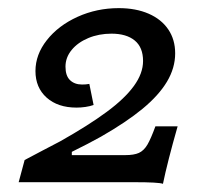

<svg xmlns="http://www.w3.org/2000/svg" viewBox="-20 -446 545 470"><path d="M307.9 0H25.7L40.3 -54.3Q69.8 -69.8 84.2 -77.5Q98.6 -85.3 127.4 -100.1Q197 -139.3 241.2 -172.1Q285.5 -204.8 307.8 -235.6Q330.2 -266.5 330.2 -296.7Q330.2 -330 309.9 -346.8Q289.5 -363.6 252.9 -363.6Q221.9 -363.6 196.1 -352.8Q170.3 -342 155.3 -323.6Q140.3 -305.2 140.3 -282.8Q140.3 -260.5 151.4 -249.8Q162.5 -239.1 180.8 -239.1Q185.5 -239.1 189.7 -239.4Q194 -239.8 198.7 -240.6L209.1 -189Q200.1 -185.8 189.1 -184.2Q178 -182.6 167.4 -182.6Q121.5 -182.6 94.1 -207.1Q66.8 -231.6 66.8 -272.1Q66.8 -312.5 94.8 -347.9Q122.8 -383.4 169.8 -404.8Q216.9 -426.1 270.7 -426.1Q312.5 -426.1 343.8 -412.5Q375 -398.9 391.9 -374Q408.8 -349.1 408.8 -315.5Q408.8 -279.6 388.7 -246Q368.7 -212.5 328.8 -179.6Q289 -146.8 227.1 -111.4Q196.7 -94.4 155.8 -74.3V-66.3H286.9Q308 -66.3 320 -71.7Q332.1 -77.2 340.8 -91.8Q349.4 -106.5 360.4 -136.7H414.8Q390 -49.9 378.9 4Q369.2 0 307.9 0Z"/></svg>

Font: Playfair Micro SmCond SmLight
Style: Italic
Weight: 360
Width: 4
Italic angle: -15.6°
Designer: Claus Eggers Sørensen
Foundry: Claus Eggers Sørensen
Version: Version 2.203;Glyphs 3.3 (3326)